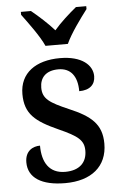

<svg xmlns="http://www.w3.org/2000/svg" viewBox="-55 -805 536 854"><g transform="rotate(-5 213.5 -378.0)"><path d="M167 -606H267C287 -651 334 -715 363 -753V-766H317C285 -740 244 -703 217 -671C189 -703 148 -740 116 -766H71V-753C99 -715 147 -651 167 -606ZM202 10C318 10 390 -48 390 -150C390 -237 343 -276 246 -317C163 -353 132 -372 132 -422C132 -467 159 -497 215 -497C269 -497 299 -460 299 -392C346 -392 371 -415 371 -453C371 -502 324 -546 226 -546C118 -546 46 -495 46 -401C46 -312 92 -276 192 -231C277 -193 303 -173 303 -126C303 -74 270 -40 206 -40C134 -40 104 -92 104 -166C73 -166 37 -149 37 -97C37 -28 96 10 202 10Z"/></g></svg>

Font: Noto Serif SemiCondensed Medium
Style: Regular
Weight: 500
Width: 4
Designer: Monotype Design Team
Foundry: Monotype Imaging Inc.
Version: Version 2.014